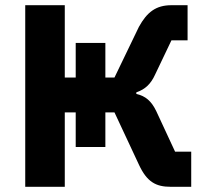

<svg xmlns="http://www.w3.org/2000/svg" viewBox="-20 -718 795 738"><path d="M77 -698H229V-420H271V-553H385V-420H420L514 -615C545 -671 579 -698 639 -698H701V-563H639L576 -431C560 -396 539 -375 504 -363V-357C539 -349 562 -330 581 -290L653 -135H715V0H636C580 0 545 -18 514 -85L420 -286H385V-153H271V-286H229V0H77Z"/></svg>

Font: Plexus Sans Bold
Style: Regular
Weight: 700
Version: Version 2.001;PS 002.001;hotconv 1.0.70;makeotf.lib2.5.58329